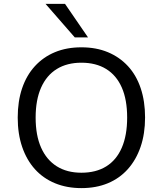

<svg xmlns="http://www.w3.org/2000/svg" viewBox="-20 -957 836 986"><path d="M398 9Q323 9 262.5 -16Q202 -41 159.5 -88Q117 -135 94 -202Q71 -269 71 -353Q71 -437 93.5 -503.5Q116 -570 159 -617Q202 -664 262 -689Q322 -714 398 -714Q474 -714 534 -689Q594 -664 637 -617.5Q680 -571 702.5 -504Q725 -437 725 -354Q725 -270 702 -203Q679 -136 636.5 -88.5Q594 -41 534 -16Q474 9 398 9ZM398 -70Q473 -70 525.5 -102.5Q578 -135 605.5 -198.5Q633 -262 633 -353Q633 -445 605.5 -507.5Q578 -570 525.5 -602.5Q473 -635 398 -635Q324 -635 271.5 -602.5Q219 -570 191 -507Q163 -444 163 -353Q163 -262 191 -199Q219 -136 271.5 -103Q324 -70 398 -70ZM364 -765 214 -937H314L432 -765Z"/></svg>

Font: Nunito Sans 9pt
Style: Regular
Weight: 400
Version: Version 3.101;gftools[0.9.27]